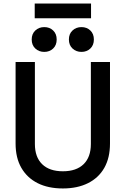

<svg xmlns="http://www.w3.org/2000/svg" viewBox="-20 -1050 709 1084"><path d="M335 14Q252 14 192.5 -16Q133 -46 100.5 -102.5Q68 -159 68 -240V-700H177V-237Q177 -163 218 -123Q259 -83 335 -83Q411 -83 452 -123Q493 -163 493 -237V-700H601V-240Q601 -159 569 -102.5Q537 -46 477 -16Q417 14 335 14ZM440 -757Q410 -757 389.5 -776Q369 -795 369 -827Q369 -859 389.5 -878Q410 -897 440 -897Q470 -897 490 -878Q510 -859 510 -827Q510 -795 490 -776Q470 -757 440 -757ZM230 -757Q200 -757 179.5 -776Q159 -795 159 -827Q159 -859 179.5 -878Q200 -897 230 -897Q260 -897 280 -878Q300 -859 300 -827Q300 -795 280 -776Q260 -757 230 -757ZM176 -947V-1030H494V-947Z"/></svg>

Font: Space Grotesk Medium
Style: Regular
Weight: 500
Designer: Florian Karsten
Foundry: Florian Karsten
Version: Version 2.000